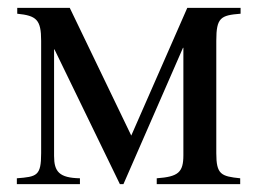

<svg xmlns="http://www.w3.org/2000/svg" viewBox="-20 -470 657 490"><path d="M594 -450H458L315 -124L158 -450H24V-435C73 -430 85 -420 85 -366V-79C85 -21 74 -19 23 -15V0H184V-15C131 -16 118 -32 118 -72V-344H119L286 0H295L447 -348H448V-74C448 -30 435 -19 380 -15V0H593V-15C544 -20 532 -25 532 -79V-366C532 -425 543 -431 594 -435Z"/></svg>

Font: STIX Math
Style: Regular
Weight: 400
Designer: MicroPress Inc., with final additions and corrections provided by Coen Hoffman, Elsevier (retired)
Version: Version 1.1.0